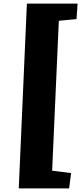

<svg xmlns="http://www.w3.org/2000/svg" viewBox="-20 -832 465 1064"><path d="M269 114 374 127 363 212H84L129 -812H410L404 -726L306 -717Z"/></svg>

Font: Literata 12pt ExtraBold
Style: Italic
Weight: 800
Italic angle: -2°
Designer: Latin by Veronika Burian and Jose Scaglione. Greek by Irene Vlachou. Cyrillic by Vera Evstafieva
Foundry: TypeTogether
Version: Version 3.002